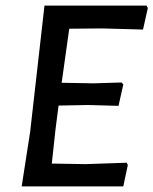

<svg xmlns="http://www.w3.org/2000/svg" viewBox="-20 -662 545 682"><path d="M430 -84 434 -76 418 0H57L87 -193L138 -642H501L505 -633L488 -557L344 -561L226 -560L199 -368L312 -366L412 -369L418 -362L401 -286L293 -289L188 -287L177 -201L164 -81L284 -79Z"/></svg>

Font: Alegreya Sans Medium
Style: Italic
Weight: 500
Italic angle: -7°
Designer: Juan Pablo del Peral
Foundry: Huerta Tipografica
Version: Version 2.007